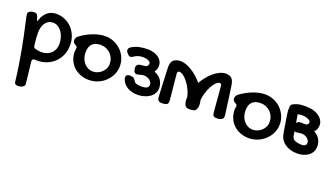

<svg xmlns="http://www.w3.org/2000/svg" viewBox="-69 -971 3145 1815"><g transform="rotate(20 1504.0 -64.0)"><path d="M0 -340.8Q0 -359.9 17.1 -369.9Q34.2 -379.9 65.9 -379.9Q73.2 -379.9 79.1 -377.9Q85 -376 89.6 -370.4Q94.2 -364.7 98.1 -355Q102.1 -345.2 106 -330.1Q109.9 -313 113.8 -313Q117.2 -313 122.1 -327.1Q130.9 -355 145.3 -375.7Q159.7 -396.5 177.7 -410.4Q195.8 -424.3 217 -431.2Q238.3 -438 261.7 -438Q309.1 -438 350.1 -420.2Q391.1 -402.3 420.9 -370.8Q450.7 -339.4 467.8 -296.6Q484.9 -253.9 484.9 -204.1Q484.9 -151.4 466.6 -106.4Q448.2 -61.5 415.5 -29.1Q382.8 3.4 337.6 21.7Q292.5 40 238.8 40L213.9 39.1Q191.9 39.1 191.9 64L216.8 288.1Q216.3 296.4 211.2 303.5Q206.1 310.5 197.5 315.9Q189 321.3 177.5 324.2Q166 327.1 153.8 327.1Q118.7 327.1 115.7 304.2Q105.5 215.3 93 135.3Q80.6 55.2 67.6 -13.9Q54.7 -83 42.5 -139.6Q30.3 -196.3 20.8 -238.3Q11.2 -280.3 5.6 -306.6Q0 -333 0 -340.8ZM158.7 -211.9Q158.7 -180.2 161.1 -149.2Q163.6 -118.2 168.9 -82Q171.9 -60.1 192.9 -57.1Q205.6 -54.2 221.4 -51.5Q237.3 -48.8 248 -48.8Q279.3 -48.8 304.7 -58.1Q330.1 -67.4 348.1 -84.7Q366.2 -102.1 376 -126Q385.7 -149.9 385.7 -179.2Q385.7 -214.8 376 -245.8Q366.2 -276.9 349.4 -299.8Q332.5 -322.8 309.8 -335.9Q287.1 -349.1 260.7 -349.1Q237.8 -349.1 219 -339.1Q200.2 -329.1 186.8 -311.3Q173.3 -293.5 166 -268.1Q158.7 -242.7 158.7 -211.9Z M545.9 -162.1Q545.9 -170.4 547.9 -180.7Q549.8 -190.9 549.8 -203.1Q549.8 -211.4 542.7 -215.8Q535.6 -220.2 526.9 -225.6Q518.1 -231 511 -239.3Q503.9 -247.6 503.9 -263.2Q503.9 -274.4 510 -285.6Q516.1 -296.9 527.8 -306.2Q556.6 -327.6 587.6 -344.7Q618.7 -361.8 649.7 -373.5Q680.7 -385.3 710.9 -391.6Q741.2 -397.9 769 -397.9Q815.9 -397.9 857.2 -380.6Q898.4 -363.3 929 -333.3Q959.5 -303.2 977.3 -262.9Q995.1 -222.7 995.1 -176.8Q995.1 -131.8 976.3 -91.6Q957.5 -51.3 925.8 -21Q894 9.3 851.3 27.1Q808.6 44.9 761.2 44.9Q714.8 44.9 675.3 29.3Q635.7 13.7 606.9 -13.9Q578.1 -41.5 562 -79.3Q545.9 -117.2 545.9 -162.1ZM772 -43Q792.5 -43 814.5 -51.3Q836.4 -59.6 854.7 -75.4Q873 -91.3 885 -114.3Q897 -137.2 897 -166Q897 -195.3 886.2 -220.7Q875.5 -246.1 856.7 -264.9Q837.9 -283.7 812.3 -294.4Q786.6 -305.2 756.8 -305.2Q702.6 -305.2 673.8 -277.1Q645 -249 645 -190.9Q645 -159.2 654.5 -132.1Q664.1 -105 681.2 -85.2Q698.2 -65.4 721.4 -54.2Q744.6 -43 772 -43Z M1414.6 -109.9Q1414.6 -150.9 1393.1 -185.5Q1371.1 -220.2 1325.7 -239.3L1324.7 -239.7L1320.3 -246.6L1322.3 -248.5Q1332.5 -260.7 1336.4 -275.4Q1340.8 -290.5 1340.8 -306.2Q1340.8 -331.1 1329.6 -351.6Q1318.4 -372.6 1297.9 -387.2Q1277.3 -402.3 1249 -410.6Q1220.7 -418.9 1188 -418.9Q1140.6 -418.9 1099.6 -409.2Q1058.6 -399.4 1024.9 -376.5H1024.4Q1016.6 -372.1 1012.7 -364.3Q1008.3 -356.4 1008.3 -347.2Q1008.3 -340.3 1011.2 -334Q1014.2 -327.1 1018.6 -321.8L1027.8 -312Q1042.5 -294.9 1056.2 -294.9Q1066.9 -294.9 1082 -305.2Q1099.6 -317.9 1121.6 -325.7Q1143.1 -333.5 1170.9 -333.5Q1182.6 -333.5 1196.3 -331.5Q1210 -329.6 1221.2 -325.2Q1232.9 -320.8 1240.7 -314Q1249 -306.6 1249 -295.4Q1249 -283.2 1239.3 -270.5V-270Q1233.4 -264.2 1223.6 -262.2Q1214.8 -260.3 1203.1 -259.3Q1199.2 -257.8 1195.8 -257.8H1190.4Q1184.1 -256.8 1178.2 -256.8Q1172.4 -256.3 1165 -254.9Q1133.3 -246.6 1133.3 -215.8V-213.9Q1134.3 -211.9 1134.3 -209L1136.2 -193.8Q1139.2 -177.7 1147.5 -168.5Q1156.2 -160.2 1169.9 -160.2Q1172.4 -160.2 1174.8 -160.6Q1177.7 -161.1 1181.2 -162.1H1181.6Q1188 -163.1 1196.3 -165.5Q1204.6 -167.5 1211.4 -169.4Q1218.3 -171.9 1225.1 -172.9Q1231.4 -173.8 1238.3 -173.8Q1242.2 -173.8 1245.6 -173.3L1250.5 -172.9H1251Q1264.6 -171.4 1277.3 -166.5Q1290 -161.1 1299.8 -152.8Q1310.1 -144.5 1315.9 -133.3Q1322.3 -122.1 1322.3 -108.9Q1322.3 -85.4 1301.8 -75.7Q1282.7 -66.9 1253.4 -66.9Q1242.2 -66.9 1230.5 -67.9Q1218.8 -68.4 1208.5 -71.3Q1197.8 -73.7 1189.5 -78.1Q1180.7 -83.5 1176.3 -91.3Q1170.4 -102.5 1164.6 -109.4Q1159.2 -116.2 1152.8 -120.1Q1146 -124 1135.7 -125.5Q1125.5 -127.4 1109.9 -127.4Q1094.7 -127.4 1085.4 -119.1Q1076.2 -110.8 1076.2 -95.7Q1076.2 -92.3 1076.7 -89.4L1078.1 -83Q1085.4 -58.6 1101.1 -39.6Q1116.2 -20 1138.2 -6.8Q1159.7 5.9 1186 12.7Q1212.4 19.5 1241.7 19.5Q1274.9 19.5 1306.2 10.7Q1337.4 2.4 1361.3 -14.2Q1385.3 -30.3 1399.9 -54.7Q1414.6 -78.6 1414.6 -109.9Z M2081.5 -127.9Q2078.6 -150.9 2074.7 -176.3L2067.9 -229Q2064 -255.4 2058.6 -294.9Q2056.6 -308.1 2053.2 -331.1L2050.8 -350.1L2047.9 -369.1Q2041 -415 2021 -435.1Q2000.5 -455.1 1960.9 -455.1Q1931.2 -455.1 1899.4 -439.9Q1867.7 -424.8 1837.9 -398.9Q1808.1 -373 1781.7 -338.9Q1760.7 -312 1744.1 -282.7Q1720.7 -311.5 1693.4 -335.9Q1661.1 -364.7 1627 -384.8Q1593.3 -405.3 1559.1 -414.1Q1525.4 -423.3 1496.1 -418Q1457 -410.6 1440.4 -387.7Q1424.3 -364.3 1425.8 -317.9Q1426.8 -302.2 1427.2 -279.3L1428.2 -260.7L1428.7 -242.7Q1430.7 -201.2 1431.6 -176.3L1434.1 -123Q1435.1 -97.2 1436.5 -74.2Q1437.5 -52.7 1438.5 -38.1Q1439.5 -22.9 1439.9 -18.6Q1444.3 3.9 1462.4 11.2Q1481 18.6 1516.1 12.2Q1527.3 10.3 1534.2 6.3Q1541 2.9 1543.9 -3.9Q1547.9 -10.3 1548.3 -19.5Q1548.8 -28.8 1547.9 -42.5L1523.4 -292Q1522.5 -306.2 1525.4 -312.5Q1529.3 -319.3 1538.1 -320.8Q1550.3 -323.2 1565.4 -315.4Q1580.6 -308.1 1596.7 -293Q1612.8 -278.3 1628.4 -257.8Q1644.5 -236.8 1657.7 -212.9Q1670.9 -189 1680.7 -163.6Q1688 -144.5 1692.4 -126Q1691.9 -116.7 1691.9 -106.9Q1691.9 -63.5 1704.6 -41.5Q1716.8 -20 1747.6 -20Q1769 -20 1783.2 -22.9Q1797.4 -25.4 1806.2 -31.7Q1813.5 -38.1 1817.4 -47.4Q1820.8 -51.8 1822.8 -57.6Q1831.1 -81.5 1823.2 -124L1820.3 -137.7Q1821.8 -154.3 1825.2 -171.4Q1830.1 -198.2 1838.9 -224.1Q1847.7 -250 1859.4 -273.4Q1871.1 -296.4 1884.3 -314Q1897.5 -331.5 1911.1 -341.8Q1924.3 -352.1 1937 -352.1Q1945.8 -352.1 1950.7 -346.2Q1955.1 -340.3 1956.5 -326.2L1977.5 -76.2Q1979 -62.5 1981.4 -53.7Q1983.4 -44.4 1988.3 -39.1Q1992.7 -33.2 2000 -30.8Q2007.3 -28.3 2018.6 -28.3Q2054.2 -28.3 2071.3 -39.1Q2087.9 -49.3 2087.9 -72.3Q2087.9 -76.7 2085.9 -91.8Q2084.5 -106.4 2081.5 -127.9Z M2154.3 -162.1Q2154.3 -170.4 2156.2 -180.7Q2158.2 -190.9 2158.2 -203.1Q2158.2 -211.4 2151.1 -215.8Q2144 -220.2 2135.3 -225.6Q2126.5 -231 2119.4 -239.3Q2112.3 -247.6 2112.3 -263.2Q2112.3 -274.4 2118.4 -285.6Q2124.5 -296.9 2136.2 -306.2Q2165 -327.6 2196 -344.7Q2227.1 -361.8 2258.1 -373.5Q2289.1 -385.3 2319.3 -391.6Q2349.6 -397.9 2377.4 -397.9Q2424.3 -397.9 2465.6 -380.6Q2506.8 -363.3 2537.4 -333.3Q2567.9 -303.2 2585.7 -262.9Q2603.5 -222.7 2603.5 -176.8Q2603.5 -131.8 2584.7 -91.6Q2565.9 -51.3 2534.2 -21Q2502.4 9.3 2459.7 27.1Q2417 44.9 2369.6 44.9Q2323.2 44.9 2283.7 29.3Q2244.1 13.7 2215.3 -13.9Q2186.5 -41.5 2170.4 -79.3Q2154.3 -117.2 2154.3 -162.1ZM2380.4 -43Q2400.9 -43 2422.9 -51.3Q2444.8 -59.6 2463.1 -75.4Q2481.4 -91.3 2493.4 -114.3Q2505.4 -137.2 2505.4 -166Q2505.4 -195.3 2494.6 -220.7Q2483.9 -246.1 2465.1 -264.9Q2446.3 -283.7 2420.7 -294.4Q2395 -305.2 2365.2 -305.2Q2311 -305.2 2282.2 -277.1Q2253.4 -249 2253.4 -190.9Q2253.4 -159.2 2262.9 -132.1Q2272.5 -105 2289.6 -85.2Q2306.6 -65.4 2329.8 -54.2Q2353 -43 2380.4 -43Z M2840.8 -68.4Q2830.1 -69.3 2818.8 -71.8Q2807.6 -74.2 2798.3 -77.6Q2789.1 -81.1 2781.7 -86.4Q2774.4 -91.8 2772 -99.1Q2767.6 -110.4 2763.2 -117.7Q2762.7 -122.1 2762.2 -127Q2759.3 -145 2756.3 -165.5V-166Q2762.2 -162.6 2770 -161.6Q2772.5 -161.1 2775.4 -161.1Q2778.8 -161.6 2782.2 -162.1Q2789.1 -162.1 2797.4 -163.6Q2805.7 -164.6 2813 -165.5Q2819.3 -167 2825.7 -167Q2832 -167.5 2838.4 -166.5Q2841.8 -166 2844.7 -165Q2847.7 -164.1 2850.1 -164.1Q2862.8 -161.1 2874 -154.8Q2885.3 -148.4 2893.6 -139.6Q2901.9 -130.9 2906.2 -119.6Q2910.2 -108.9 2908.7 -97.2Q2906.2 -76.7 2887.2 -70.8Q2868.7 -64.5 2840.8 -68.4ZM2816.4 -325.7Q2828.6 -322.3 2838.9 -316.9Q2849.1 -311.5 2855.5 -304.2Q2861.8 -297.4 2860.4 -288.1Q2858.9 -277.3 2849.1 -267.6Q2843.8 -263.2 2835 -262.2Q2826.7 -261.7 2814.9 -261.7Q2811.5 -261.2 2808.6 -261.7L2802.7 -262.2Q2796.9 -262.2 2791 -262.7Q2785.2 -263.2 2777.3 -262.2Q2752.9 -259.3 2743.2 -242.7L2741.2 -253.9Q2737.3 -274.9 2734.9 -292Q2731.9 -309.1 2730.5 -317.4L2729 -324.7Q2736.8 -327.1 2744.6 -329.1Q2766.1 -334 2792.5 -330.6Q2803.7 -329.1 2816.4 -325.7ZM2934.1 -226.6 2932.6 -230Q2944.8 -241.2 2951.2 -255.9Q2957 -270.5 2959 -286.1Q2962.4 -311.5 2953.6 -334Q2944.8 -356.4 2925.8 -374Q2907.2 -391.6 2880.4 -403.3Q2853 -415.5 2820.3 -419.4Q2773.9 -425.3 2732.4 -420.9Q2690.4 -416.5 2653.8 -397.9Q2645 -394.5 2639.2 -386.2Q2633.8 -378.4 2632.3 -368.2Q2631.3 -360.8 2633.3 -353.5L2633.8 -352.5Q2630.9 -344.7 2631.3 -334Q2631.8 -320.3 2635.3 -295.9Q2638.7 -272 2643.1 -244.6Q2647.9 -215.8 2651.9 -191.4Q2656.2 -165.5 2658.7 -149.4Q2662.1 -125 2667 -107.9V-107.4L2667.5 -101.1Q2671.9 -75.7 2685.1 -54.2Q2698.2 -33.2 2718.3 -17.1Q2738.3 -1.5 2763.7 8.8Q2789.1 19 2817.9 22.5Q2850.6 26.4 2882.8 22Q2914.6 17.6 2940.9 3.9Q2967.3 -9.3 2984.9 -31.7Q3002.9 -54.2 3006.8 -85.9Q3012.2 -127 2994.6 -164.6Q2977.5 -202.1 2934.1 -226.6Z"/></g></svg>

Font: Gochi Hand Cyrillic
Style: Regular
Weight: 400
Designer: Juan Pablo del Peral; Denis Ignatov
Foundry: Juan Pablo del Peral; Denis Ignatov
Version: Version 1.00 June 29, 2018, initial release